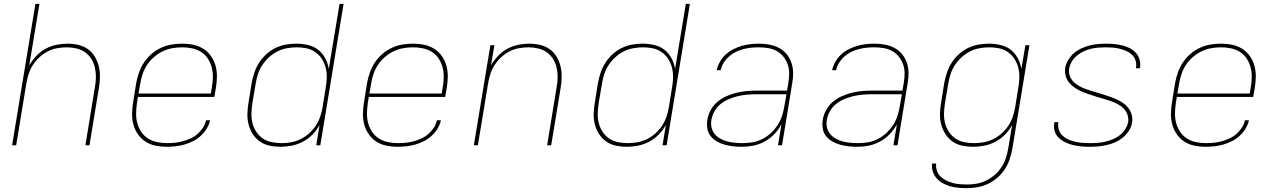

<svg xmlns="http://www.w3.org/2000/svg" viewBox="-20 -755 6640 998"><path d="M43 0 164 -735H185L132 -415Q147 -441 168.5 -464Q190 -487 217 -501.5Q244 -516 273 -522Q302 -528 331 -528Q360 -528 387.5 -521.5Q415 -515 437 -499.5Q459 -484 473 -460.5Q487 -437 493.5 -410.5Q500 -384 499.5 -355Q499 -326 494 -297L445 0H424L473 -300Q478 -326 478.5 -352Q479 -378 473.5 -402.5Q468 -427 455 -448Q442 -469 422.5 -483Q403 -497 378 -503Q353 -509 327 -509Q303 -509 277.5 -504.5Q252 -500 228.5 -488Q205 -476 185 -457.5Q165 -439 151 -417Q137 -395 129 -370.5Q121 -346 117 -321L64 0Z M846 8Q817 8 788 2Q759 -4 736 -19Q713 -34 697 -57Q681 -80 673.5 -107Q666 -134 666.5 -164Q667 -194 672 -223L688 -323Q693 -351 702.5 -378Q712 -405 728 -429.5Q744 -454 767 -474Q790 -494 817 -506.5Q844 -519 872 -523.5Q900 -528 927 -528Q957 -528 985.5 -522Q1014 -516 1037.5 -501Q1061 -486 1077 -463Q1093 -440 1100.5 -413Q1108 -386 1107.5 -356Q1107 -326 1102 -297L1094 -251H697L692 -220Q688 -193 687.5 -166.5Q687 -140 693.5 -115.5Q700 -91 714 -70Q728 -49 749 -35.5Q770 -22 796 -16.5Q822 -11 849 -11Q869 -11 889 -13Q909 -15 929.5 -20.5Q950 -26 970 -35Q990 -44 1006.5 -58.5Q1023 -73 1035 -91.5Q1047 -110 1051 -130H1072Q1067 -107 1054 -86Q1041 -65 1023 -48.5Q1005 -32 983 -21Q961 -10 938 -3.5Q915 3 892 5.5Q869 8 846 8ZM700 -269H1076L1081 -300Q1086 -326 1086.5 -353Q1087 -380 1080.5 -404.5Q1074 -429 1060.5 -450Q1047 -471 1026 -484.5Q1005 -498 979.5 -503.5Q954 -509 927 -509Q902 -509 876 -504.5Q850 -500 826 -488.5Q802 -477 781 -459Q760 -441 745 -418.5Q730 -396 721.5 -370.5Q713 -345 709 -320Z M1438 8Q1409 8 1381 2Q1353 -4 1331 -19.5Q1309 -35 1294 -58Q1279 -81 1272 -108.5Q1265 -136 1266 -165Q1267 -194 1272 -223L1288 -323Q1293 -350 1302 -377Q1311 -404 1326.5 -428.5Q1342 -453 1364 -473Q1386 -493 1411.5 -505.5Q1437 -518 1465 -523Q1493 -528 1520 -528Q1551 -528 1581 -521Q1611 -514 1633.5 -496.5Q1656 -479 1670 -453Q1684 -427 1689 -397L1745 -735H1766L1645 0H1624L1641 -106Q1627 -79 1604.5 -56Q1582 -33 1554.5 -18.5Q1527 -4 1497 2Q1467 8 1438 8ZM1443 -11Q1468 -11 1493 -15.5Q1518 -20 1542 -31.5Q1566 -43 1586.5 -61.5Q1607 -80 1621.5 -102Q1636 -124 1644.5 -149Q1653 -174 1657 -199L1673 -299Q1678 -325 1678.5 -351.5Q1679 -378 1673 -402.5Q1667 -427 1653.5 -448Q1640 -469 1620 -483.5Q1600 -498 1575 -503.5Q1550 -509 1523 -509Q1498 -509 1472.5 -504.5Q1447 -500 1423.5 -488.5Q1400 -477 1379.5 -458.5Q1359 -440 1344 -417.5Q1329 -395 1321 -370Q1313 -345 1309 -320L1292 -220Q1288 -194 1287 -167.5Q1286 -141 1292 -116.5Q1298 -92 1311.5 -71Q1325 -50 1345 -36Q1365 -22 1390.5 -16.5Q1416 -11 1443 -11Z M2046 8Q2017 8 1988 2Q1959 -4 1936 -19Q1913 -34 1897 -57Q1881 -80 1873.5 -107Q1866 -134 1866.5 -164Q1867 -194 1872 -223L1888 -323Q1893 -351 1902.5 -378Q1912 -405 1928 -429.5Q1944 -454 1967 -474Q1990 -494 2017 -506.5Q2044 -519 2072 -523.5Q2100 -528 2127 -528Q2157 -528 2185.5 -522Q2214 -516 2237.5 -501Q2261 -486 2277 -463Q2293 -440 2300.5 -413Q2308 -386 2307.5 -356Q2307 -326 2302 -297L2294 -251H1897L1892 -220Q1888 -193 1887.5 -166.5Q1887 -140 1893.5 -115.5Q1900 -91 1914 -70Q1928 -49 1949 -35.5Q1970 -22 1996 -16.5Q2022 -11 2049 -11Q2069 -11 2089 -13Q2109 -15 2129.5 -20.5Q2150 -26 2170 -35Q2190 -44 2206.5 -58.5Q2223 -73 2235 -91.5Q2247 -110 2251 -130H2272Q2267 -107 2254 -86Q2241 -65 2223 -48.5Q2205 -32 2183 -21Q2161 -10 2138 -3.5Q2115 3 2092 5.5Q2069 8 2046 8ZM1900 -269H2276L2281 -300Q2286 -326 2286.5 -353Q2287 -380 2280.5 -404.5Q2274 -429 2260.5 -450Q2247 -471 2226 -484.5Q2205 -498 2179.5 -503.5Q2154 -509 2127 -509Q2102 -509 2076 -504.5Q2050 -500 2026 -488.5Q2002 -477 1981 -459Q1960 -441 1945 -418.5Q1930 -396 1921.5 -370.5Q1913 -345 1909 -320Z M2443 0 2529 -520H2550L2532 -415Q2547 -441 2568.5 -464Q2590 -487 2617 -501.5Q2644 -516 2673 -522Q2702 -528 2731 -528Q2760 -528 2787.5 -521.5Q2815 -515 2837 -499.5Q2859 -484 2873 -460.5Q2887 -437 2893.5 -410.5Q2900 -384 2899.5 -355Q2899 -326 2894 -297L2845 0H2824L2873 -300Q2878 -326 2878.5 -352Q2879 -378 2873.5 -402.5Q2868 -427 2855 -448Q2842 -469 2822.5 -483Q2803 -497 2778 -503Q2753 -509 2727 -509Q2703 -509 2677.5 -504.5Q2652 -500 2628.5 -488Q2605 -476 2585 -457.5Q2565 -439 2551 -417Q2537 -395 2529 -370.5Q2521 -346 2517 -321L2464 0Z M3238 8Q3209 8 3181 2Q3153 -4 3131 -19.5Q3109 -35 3094 -58Q3079 -81 3072 -108.5Q3065 -136 3066 -165Q3067 -194 3072 -223L3088 -323Q3093 -350 3102 -377Q3111 -404 3126.5 -428.5Q3142 -453 3164 -473Q3186 -493 3211.5 -505.5Q3237 -518 3265 -523Q3293 -528 3320 -528Q3351 -528 3381 -521Q3411 -514 3433.5 -496.5Q3456 -479 3470 -453Q3484 -427 3489 -397L3545 -735H3566L3445 0H3424L3441 -106Q3427 -79 3404.5 -56Q3382 -33 3354.5 -18.5Q3327 -4 3297 2Q3267 8 3238 8ZM3243 -11Q3268 -11 3293 -15.5Q3318 -20 3342 -31.5Q3366 -43 3386.5 -61.5Q3407 -80 3421.5 -102Q3436 -124 3444.5 -149Q3453 -174 3457 -199L3473 -299Q3478 -325 3478.5 -351.5Q3479 -378 3473 -402.5Q3467 -427 3453.5 -448Q3440 -469 3420 -483.5Q3400 -498 3375 -503.5Q3350 -509 3323 -509Q3298 -509 3272.5 -504.5Q3247 -500 3223.5 -488.5Q3200 -477 3179.5 -458.5Q3159 -440 3144 -417.5Q3129 -395 3121 -370Q3113 -345 3109 -320L3092 -220Q3088 -194 3087 -167.5Q3086 -141 3092 -116.5Q3098 -92 3111.5 -71Q3125 -50 3145 -36Q3165 -22 3190.5 -16.5Q3216 -11 3243 -11Z M3837 8Q3813 8 3790.5 5.5Q3768 3 3746.5 -3Q3725 -9 3706 -20Q3687 -31 3673.5 -48Q3660 -65 3656.5 -87.5Q3653 -110 3657 -134Q3661 -159 3674.5 -183.5Q3688 -208 3709.5 -226Q3731 -244 3756 -255Q3781 -266 3807 -272.5Q3833 -279 3859 -281.5Q3885 -284 3911 -284H4071L4078 -326Q4082 -350 4082 -374.5Q4082 -399 4074 -421Q4066 -443 4051.5 -461Q4037 -479 4017 -490Q3997 -501 3973 -505Q3949 -509 3924 -509Q3904 -509 3884 -507Q3864 -505 3843.5 -499.5Q3823 -494 3804.5 -485Q3786 -476 3769.5 -461.5Q3753 -447 3741.5 -428.5Q3730 -410 3726 -390H3705Q3710 -412 3722 -433.5Q3734 -455 3752 -471.5Q3770 -488 3791.5 -499Q3813 -510 3835.5 -516.5Q3858 -523 3880.5 -525.5Q3903 -528 3926 -528Q3953 -528 3979.5 -523Q4006 -518 4029 -506Q4052 -494 4068.5 -474Q4085 -454 4093.5 -429.5Q4102 -405 4102.5 -377.5Q4103 -350 4098 -323L4045 0H4024L4042 -109Q4027 -81 4005 -58Q3983 -35 3954.5 -19.5Q3926 -4 3896 2Q3866 8 3837 8ZM3841 -11Q3866 -11 3892 -15.5Q3918 -20 3942 -32Q3966 -44 3986.5 -63Q4007 -82 4022 -105Q4037 -128 4045 -153Q4053 -178 4057 -203L4068 -265H3911Q3888 -265 3864 -263Q3840 -261 3816.5 -255.5Q3793 -250 3770 -240.5Q3747 -231 3727 -215.5Q3707 -200 3694.5 -178Q3682 -156 3678 -133Q3674 -112 3678.5 -92.5Q3683 -73 3695 -58.5Q3707 -44 3724 -34.5Q3741 -25 3760 -20Q3779 -15 3799.5 -13Q3820 -11 3841 -11Z M4437 8Q4413 8 4390.5 5.5Q4368 3 4346.5 -3Q4325 -9 4306 -20Q4287 -31 4273.5 -48Q4260 -65 4256.5 -87.5Q4253 -110 4257 -134Q4261 -159 4274.5 -183.5Q4288 -208 4309.5 -226Q4331 -244 4356 -255Q4381 -266 4407 -272.5Q4433 -279 4459 -281.5Q4485 -284 4511 -284H4671L4678 -326Q4682 -350 4682 -374.5Q4682 -399 4674 -421Q4666 -443 4651.5 -461Q4637 -479 4617 -490Q4597 -501 4573 -505Q4549 -509 4524 -509Q4504 -509 4484 -507Q4464 -505 4443.5 -499.5Q4423 -494 4404.5 -485Q4386 -476 4369.5 -461.5Q4353 -447 4341.5 -428.5Q4330 -410 4326 -390H4305Q4310 -412 4322 -433.5Q4334 -455 4352 -471.5Q4370 -488 4391.5 -499Q4413 -510 4435.5 -516.5Q4458 -523 4480.5 -525.5Q4503 -528 4526 -528Q4553 -528 4579.5 -523Q4606 -518 4629 -506Q4652 -494 4668.5 -474Q4685 -454 4693.5 -429.5Q4702 -405 4702.5 -377.5Q4703 -350 4698 -323L4645 0H4624L4642 -109Q4627 -81 4605 -58Q4583 -35 4554.5 -19.5Q4526 -4 4496 2Q4466 8 4437 8ZM4441 -11Q4466 -11 4492 -15.5Q4518 -20 4542 -32Q4566 -44 4586.5 -63Q4607 -82 4622 -105Q4637 -128 4645 -153Q4653 -178 4657 -203L4668 -265H4511Q4488 -265 4464 -263Q4440 -261 4416.5 -255.5Q4393 -250 4370 -240.5Q4347 -231 4327 -215.5Q4307 -200 4294.5 -178Q4282 -156 4278 -133Q4274 -112 4278.5 -92.5Q4283 -73 4295 -58.5Q4307 -44 4324 -34.5Q4341 -25 4360 -20Q4379 -15 4399.5 -13Q4420 -11 4441 -11Z M5007 223Q4985 223 4962.5 221Q4940 219 4920 213.5Q4900 208 4881.5 198Q4863 188 4849.5 173Q4836 158 4829 137.5Q4822 117 4825 95H4846Q4844 114 4850 132Q4856 150 4869 162.5Q4882 175 4898 183Q4914 191 4932 196Q4950 201 4969.5 202.5Q4989 204 5008 204Q5033 204 5058 199.5Q5083 195 5107 183Q5131 171 5151.5 153Q5172 135 5186.5 112.5Q5201 90 5209 65Q5217 40 5221 15L5241 -106Q5227 -79 5204.5 -56Q5182 -33 5154.5 -18.5Q5127 -4 5097 2Q5067 8 5038 8Q5009 8 4981 2Q4953 -4 4931 -19.5Q4909 -35 4894 -58.5Q4879 -82 4872 -109Q4865 -136 4866 -165Q4867 -194 4872 -223L4888 -323Q4893 -350 4902 -377Q4911 -404 4926.5 -428.5Q4942 -453 4964 -473Q4986 -493 5011.5 -505.5Q5037 -518 5065 -523Q5093 -528 5120 -528Q5151 -528 5181 -521Q5211 -514 5233.5 -496.5Q5256 -479 5270 -453Q5284 -427 5289 -397L5310 -520H5331L5242 18Q5237 46 5228 73Q5219 100 5203 124.5Q5187 149 5164.5 168.5Q5142 188 5115.5 200.5Q5089 213 5061.5 218Q5034 223 5007 223ZM5043 -11Q5068 -11 5093 -15.5Q5118 -20 5142 -31.5Q5166 -43 5186.5 -61.5Q5207 -80 5221.5 -102Q5236 -124 5244.5 -149Q5253 -174 5257 -199L5273 -299Q5278 -325 5278.5 -351.5Q5279 -378 5273 -402.5Q5267 -427 5253.5 -448Q5240 -469 5220 -483.5Q5200 -498 5175 -503.5Q5150 -509 5123 -509Q5098 -509 5072.5 -504.5Q5047 -500 5023.5 -488.5Q5000 -477 4979.5 -458.5Q4959 -440 4944 -417.5Q4929 -395 4921 -370Q4913 -345 4909 -320L4892 -220Q4888 -194 4887 -167.5Q4886 -141 4892 -116.5Q4898 -92 4911.5 -71Q4925 -50 4945 -36Q4965 -22 4990.5 -16.5Q5016 -11 5043 -11Z M5644 8Q5622 8 5600 6Q5578 4 5557.5 -1Q5537 -6 5518 -15Q5499 -24 5484 -38Q5469 -52 5462.5 -72.5Q5456 -93 5460 -115L5461 -120H5482L5481 -116Q5478 -97 5484.5 -79Q5491 -61 5504 -49Q5517 -37 5534 -29.5Q5551 -22 5569.5 -18Q5588 -14 5607.5 -12.5Q5627 -11 5646 -11Q5666 -11 5685.5 -12.5Q5705 -14 5725 -18.5Q5745 -23 5764 -31Q5783 -39 5799.5 -51.5Q5816 -64 5828 -82Q5840 -100 5844 -120Q5847 -141 5840 -160Q5833 -179 5819 -192.5Q5805 -206 5787.5 -215Q5770 -224 5751 -230.5Q5732 -237 5712.5 -242.5Q5693 -248 5674 -254Q5655 -260 5636 -266.5Q5617 -273 5599 -281Q5581 -289 5564.5 -300.5Q5548 -312 5536 -327Q5524 -342 5519 -362Q5514 -382 5517 -403Q5521 -424 5533 -444Q5545 -464 5562.5 -479Q5580 -494 5601 -503.5Q5622 -513 5643 -518.5Q5664 -524 5686 -526Q5708 -528 5729 -528Q5751 -528 5772 -526Q5793 -524 5813.5 -519Q5834 -514 5852 -505Q5870 -496 5883.5 -481Q5897 -466 5903 -446Q5909 -426 5906 -405L5905 -400H5884L5885 -404Q5888 -423 5882.5 -440.5Q5877 -458 5864.5 -470Q5852 -482 5835.5 -489.5Q5819 -497 5801 -501.5Q5783 -506 5765 -507.5Q5747 -509 5728 -509Q5709 -509 5689.5 -507.5Q5670 -506 5651 -501.5Q5632 -497 5613.5 -488.5Q5595 -480 5579 -467Q5563 -454 5552 -436.5Q5541 -419 5538 -400Q5534 -379 5541 -360Q5548 -341 5562.5 -327.5Q5577 -314 5594.5 -305Q5612 -296 5631 -289.5Q5650 -283 5669.5 -277.5Q5689 -272 5708 -266Q5727 -260 5746 -253.5Q5765 -247 5783 -239Q5801 -231 5817 -220Q5833 -209 5845 -193.5Q5857 -178 5862.5 -158Q5868 -138 5864 -117Q5861 -96 5848 -75.5Q5835 -55 5816.5 -40Q5798 -25 5776.5 -15.5Q5755 -6 5732.5 -1Q5710 4 5688 6Q5666 8 5644 8Z M6246 8Q6217 8 6188 2Q6159 -4 6136 -19Q6113 -34 6097 -57Q6081 -80 6073.5 -107Q6066 -134 6066.5 -164Q6067 -194 6072 -223L6088 -323Q6093 -351 6102.5 -378Q6112 -405 6128 -429.5Q6144 -454 6167 -474Q6190 -494 6217 -506.5Q6244 -519 6272 -523.5Q6300 -528 6327 -528Q6357 -528 6385.5 -522Q6414 -516 6437.5 -501Q6461 -486 6477 -463Q6493 -440 6500.5 -413Q6508 -386 6507.5 -356Q6507 -326 6502 -297L6494 -251H6097L6092 -220Q6088 -193 6087.5 -166.5Q6087 -140 6093.5 -115.5Q6100 -91 6114 -70Q6128 -49 6149 -35.5Q6170 -22 6196 -16.5Q6222 -11 6249 -11Q6269 -11 6289 -13Q6309 -15 6329.5 -20.5Q6350 -26 6370 -35Q6390 -44 6406.5 -58.5Q6423 -73 6435 -91.5Q6447 -110 6451 -130H6472Q6467 -107 6454 -86Q6441 -65 6423 -48.5Q6405 -32 6383 -21Q6361 -10 6338 -3.5Q6315 3 6292 5.5Q6269 8 6246 8ZM6100 -269H6476L6481 -300Q6486 -326 6486.5 -353Q6487 -380 6480.5 -404.5Q6474 -429 6460.5 -450Q6447 -471 6426 -484.5Q6405 -498 6379.5 -503.5Q6354 -509 6327 -509Q6302 -509 6276 -504.5Q6250 -500 6226 -488.5Q6202 -477 6181 -459Q6160 -441 6145 -418.5Q6130 -396 6121.5 -370.5Q6113 -345 6109 -320Z"/></svg>

Font: Iosevka Thin Extended Oblique
Style: Regular
Weight: 100
Width: 7
Italic angle: -9°
Monospace: yes
Designer: Belleve Invis
Foundry: Belleve Invis
Version: Version 32.5.0; ttfautohint (v1.8.4)